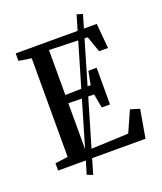

<svg xmlns="http://www.w3.org/2000/svg" viewBox="-166 -944 965 1145"><g transform="rotate(-20 316.0 -371.0)"><path d="M188.5 82 459 -838 495.5 -826.5 224.5 96ZM118 -57V-683L38 -695.5V-743H552.5L566.5 -585H510L474.5 -686.5L231.5 -694V-408.5L393.5 -412.5L410 -497.5H462.5V-264.5H410L394 -353L231.5 -356.5V-52.5L505 -64L564 -196.5L622.5 -179L591.5 0H37V-46Z"/></g></svg>

Font: Merriweather 36pt Medium
Style: Regular
Weight: 500
Version: Version 2.100